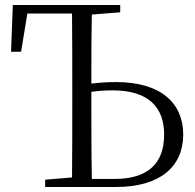

<svg xmlns="http://www.w3.org/2000/svg" viewBox="-20 -745 777 765"><path d="M160 0H443C616 0 710 -80 710 -209C710 -334 621 -418 443 -418C409 -418 377 -416 344 -412C344 -503 344 -596 346 -687L459 -696V-725H31L24 -539H64L89 -691H267C268 -592 268 -491 268 -390V-335C268 -235 268 -137 267 -38L160 -29ZM344 -379C371 -383 399 -385 428 -385C573 -385 634 -317 634 -208C634 -90 565 -32 436 -32H346C344 -132 344 -233 344 -335Z"/></svg>

Font: Noto Serif CJK KR Light
Style: Regular
Weight: 300
Designer: Ryoko NISHIZUKA 西塚涼子 (kana & ideographs); Frank Grießhammer (Latin, Greek & Cyrillic); Wenlong ZHANG 张文龙 (bopomofo); San
Foundry: Adobe
Version: Version 2.001;hotconv 1.1.0;makeotfexe 2.6.0